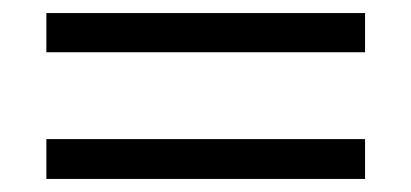

<svg xmlns="http://www.w3.org/2000/svg" viewBox="-20 -450 630 294"><path d="M51 -430H539V-370H51ZM51 -237H539V-176H51Z"/></svg>

Font: Taviraj Medium
Style: Regular
Weight: 500
Designer: Katatrad Team
Foundry: CadsonDemak
Version: Version 1.030